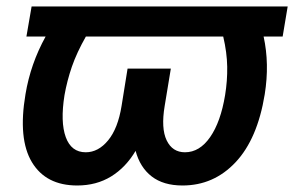

<svg xmlns="http://www.w3.org/2000/svg" viewBox="-20 -566 913 596"><path d="M873 -545.9 857.4 -452.6H798.3Q816.9 -367.7 801.8 -273.4Q779.3 -134.8 711.4 -62.5Q643.6 9.8 546.4 9.8Q487.3 9.8 450.9 -18.3Q414.6 -46.4 400.9 -97.7Q370.6 -46.4 325 -18.3Q279.3 9.8 219.7 9.8Q122.6 9.8 79.1 -62.5Q35.6 -134.8 59.1 -273.4Q74.7 -367.7 121.6 -452.6H62L78.1 -545.9ZM246.6 -452.6Q218.3 -402.8 203.1 -358.9Q188 -314.9 180.2 -270.5Q167 -187.5 184.1 -140.4Q201.2 -93.3 246.1 -93.3Q285.2 -93.3 315.7 -130.4Q346.2 -167.5 357.4 -237.3L376 -353H510.3L491.2 -237.3Q479.5 -167.5 497.3 -130.4Q515.1 -93.3 554.2 -93.3Q599.6 -93.3 632.3 -140.4Q665 -187.5 678.7 -270.5Q686 -314.9 685.3 -358.9Q684.6 -402.8 672.9 -452.6Z"/></svg>

Font: Inter Display SemiBold
Style: Italic
Weight: 600
Italic angle: -9.39999°
Designer: Rasmus Andersson
Foundry: rsms
Version: Version 4.000;git-a52131595